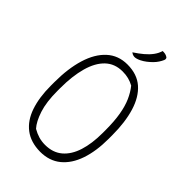

<svg xmlns="http://www.w3.org/2000/svg" viewBox="-275 -1028 1150 1150"><g transform="rotate(45 300.0 -453.0)"><path d="M300 -720Q382 -720 433.5 -675Q485 -630 510 -548Q535 -466 535 -355V-325Q535 -221 508.5 -143.5Q482 -66 429.5 -23Q377 20 299 20Q219 19 167 -20.5Q115 -60 90 -133Q65 -206 65 -305V-335Q65 -451 91.5 -537.5Q118 -624 170.5 -672Q223 -720 300 -720ZM115 -312Q115 -217 135.5 -154.5Q156 -92 185 -60Q211 -45 236.5 -37.5Q262 -30 291 -30Q357 -30 400 -66.5Q443 -103 464 -169Q485 -235 485 -325V-348Q485 -423 475.5 -478.5Q466 -534 448 -574.5Q430 -615 405 -646Q383 -658 360 -664Q337 -670 309 -670Q243 -670 200 -629Q157 -588 136 -512.5Q115 -437 115 -335ZM392 -926Q399 -926 404.5 -925.5Q410 -925 415 -924Q420 -923 426 -920Q436 -916 438 -909Q440 -902 437 -895Q431 -881 421.5 -866.5Q412 -852 398.5 -838.5Q385 -825 369.5 -813Q354 -801 336 -792Q326 -787 316 -784Q306 -781 298 -781Q294 -781 289 -782Q284 -783 279 -785.5Q274 -788 269 -792Q301 -813 326 -834Q351 -855 368 -878Q385 -901 392 -926Z"/></g></svg>

Font: Recursive Monospace Casual Light
Style: Regular
Weight: 300
Version: Version 1.047